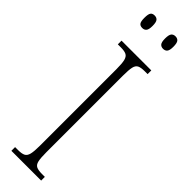

<svg xmlns="http://www.w3.org/2000/svg" viewBox="-309 -892 880 880"><g transform="rotate(45 131.0 -451.5)"><path d="M34 0V-24H54Q77 -24 89 -30Q101 -36 105.5 -54Q110 -72 110 -108V-605Q110 -642 105.5 -660Q101 -678 89 -684Q77 -690 54 -690H34V-714H227V-690H208Q184 -690 172 -684Q160 -678 156 -660Q152 -642 152 -605V-109Q152 -72 156 -54Q160 -36 172 -30Q184 -24 208 -24H227V0ZM195 -822Q182 -822 175 -830.5Q168 -839 168 -862Q168 -886 175 -894.5Q182 -903 195 -903Q208 -903 215 -894.5Q222 -886 222 -862Q222 -839 215 -830.5Q208 -822 195 -822ZM60 -822Q46 -822 40 -830.5Q34 -839 34 -862Q34 -886 40 -894.5Q46 -903 60 -903Q73 -903 80 -894.5Q87 -886 87 -862Q87 -839 80 -830.5Q73 -822 60 -822Z"/></g></svg>

Font: Noto Serif Tamil ExtraCondensed ExtraLight
Style: Italic
Weight: 200
Width: 2
Italic angle: -12°
Designer: Indian Type Foundry, Tom Grace, and the Monotype Design Team
Foundry: Monotype Imaging Inc.
Version: Version 2.003; ttfautohint (v1.8.4.7-5d5b)